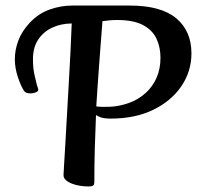

<svg xmlns="http://www.w3.org/2000/svg" viewBox="-20 -659 735 692"><path d="M298.3 13Q284.7 13 269.3 10.7Q254 8.5 240.3 3.3Q226.6 -1.9 217.7 -9.6Q208.9 -17.2 208.9 -27.9Q208.9 -31.2 210.7 -60Q212.5 -88.7 215.2 -135.5Q217.9 -182.2 221.1 -239.7Q224.3 -297.1 227.8 -357.4Q231.4 -417.8 234.1 -474Q236.8 -530.3 238.5 -574.4Q199.4 -574.1 167.8 -559.2Q136.2 -544.3 117.5 -516.1Q98.8 -487.8 98.8 -445.4Q98.8 -410.5 105.2 -385.2Q111.6 -360 112.6 -354Q113.6 -350.8 115.8 -344.5Q118 -338.3 118 -334.9Q118 -330 109.2 -326.2Q100.5 -322.4 90.5 -322.4Q82.5 -322.4 76.2 -324.3Q70 -326.3 66 -332.4Q55.2 -349 44.4 -381.3Q33.5 -413.6 33.5 -445.8Q33.5 -478.6 45.8 -512.1Q58.1 -545.5 86.2 -575.9Q117.5 -609.8 158.1 -624.4Q198.8 -639 240.5 -639H447.7Q560.2 -639 615.1 -593.1Q670 -547.1 670 -466.6Q670 -402.1 633.9 -348.6Q597.7 -295.1 532.5 -263.4Q467.4 -231.6 379.8 -231.6Q356.5 -231.6 343.6 -235.9Q330.7 -240.2 326 -244.8Q323.4 -186.8 321.7 -125.2Q320 -63.6 320 -3Q320 5.6 316.3 9.3Q312.6 13 298.3 13ZM327 -275.5Q347.9 -272.7 378.7 -274.3Q409.5 -275.9 443.6 -287.5Q477.6 -299.1 506 -324.8Q530.6 -347.4 544.5 -379.2Q558.4 -411 558.4 -450.8Q558.4 -488.7 544 -519.6Q529.5 -550.4 495.6 -568.6Q461.7 -586.9 401.8 -586.9Q385.2 -586.9 373.1 -585.5Q361 -584.1 349.3 -582.7Q348.6 -571.8 346.6 -547.6Q344.6 -523.4 342.2 -490.8Q339.9 -458.2 337 -421.3Q334.2 -384.5 331.7 -347Q329.1 -309.5 327 -275.5Z"/></svg>

Font: Briem Hand Thin
Style: Regular
Weight: 100
Designer: Gunnlaugur SE Briem, Eben Sorkin
Foundry: Sorkin Type Co.
Version: Version 1.003